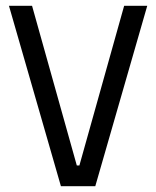

<svg xmlns="http://www.w3.org/2000/svg" viewBox="-20 -645 541 665"><path d="M11 -625H91L246 -72H255L410 -625H490L310 0H191Z"/></svg>

Font: Changa Light
Style: Regular
Weight: 300
Designer: Eduardo Rodriguez Tunni
Foundry: Eduardo Rodriguez Tunni
Version: Version 3.002; ttfautohint (v1.8.2)